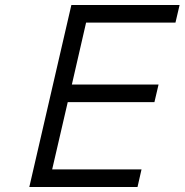

<svg xmlns="http://www.w3.org/2000/svg" viewBox="-20 -751 741 771"><path d="M266.6 -731H701.2L684.6 -660.2H325.7L268.6 -411.6H616.7L600.1 -340.8H252L189.5 -70.8H548.3L532.2 0H97.7Z"/></svg>

Font: Glacial Indifference
Style: Italic
Weight: 400
Designer: Alfredo Marco Pradil
Foundry: Alfredo Marco Pradil
Version: Version 1.312